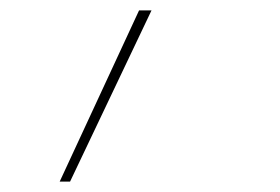

<svg xmlns="http://www.w3.org/2000/svg" viewBox="-20 -116 540 370"><path d="M95 234 248 -96H272L115 234Z"/></svg>

Font: Iosevka Term Curly Th Obl
Style: Regular
Weight: 100
Italic angle: -9°
Designer: Belleve Invis
Foundry: Belleve Invis
Version: Version 32.3.0